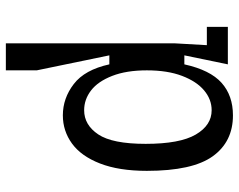

<svg xmlns="http://www.w3.org/2000/svg" viewBox="-98 -498 797 640"><g transform="rotate(90 300.0 -178.5)"><path d="M125 -364 131 -469V-470H70V-540H195L165 -395H195Q214 -481 256.5 -519Q299 -557 365 -557Q453 -557 501.5 -489.5Q550 -422 550 -270Q550 -177 525.5 -114Q501 -51 459 -20.5Q417 10 365 10Q308 10 260.5 -26.5Q213 -63 195 -145H165L215 97V200H125ZM348 -61Q397 -61 428.5 -108Q460 -155 460 -266Q460 -380 429 -433Q398 -486 348 -486Q312 -486 282 -461Q252 -436 233.5 -387.5Q215 -339 215 -270Q215 -202 233.5 -154.5Q252 -107 282 -84Q312 -61 348 -61Z"/></g></svg>

Font: Sligoil Micro
Style: Regular
Weight: 400
Designer: Ariel Martín Pérez
Foundry: Igor Stepanchenko
Version: Version 1.001